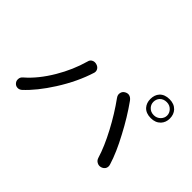

<svg xmlns="http://www.w3.org/2000/svg" viewBox="-103 -1045 1206 1206"><g transform="rotate(45 500.0 -442.5)"><path d="M841.8 -754.9Q798.8 -754.9 775.4 -729.5Q754.9 -707 754.9 -669.9Q754.9 -635.7 775.4 -612.3Q798.8 -586.9 841.8 -586.9Q882.8 -586.9 907.2 -612.3Q928.7 -635.7 928.7 -669.9Q928.7 -706.1 907.2 -729.5Q882.8 -754.9 841.8 -754.9ZM841.8 -729.5Q869.1 -729.5 886.7 -710.9Q903.3 -693.4 903.3 -670.9Q903.3 -649.4 886.7 -631.8Q868.2 -613.3 841.8 -613.3Q813.5 -613.3 795.9 -632.8Q781.2 -649.4 781.2 -670.9Q781.2 -694.3 795.9 -710.9Q813.5 -729.5 841.8 -729.5ZM309.6 -557.6Q281.2 -457 225.6 -363.3Q166 -262.7 94.7 -201.2Q79.1 -188.5 79.1 -170.9Q78.1 -155.3 87.9 -143.6Q98.6 -130.9 113.3 -129.9Q128.9 -127.9 143.6 -139.6Q212.9 -203.1 281.2 -310.5Q354.5 -425.8 389.6 -539.1Q393.6 -555.7 383.8 -569.3Q375 -581.1 359.4 -585Q342.8 -589.8 329.1 -583Q313.5 -576.2 309.6 -557.6ZM671.9 -572.3Q658.2 -590.8 640.6 -593.8Q625 -595.7 610.4 -585.9Q596.7 -577.1 593.8 -560.5Q589.8 -543.9 602.5 -526.4Q661.1 -445.3 710.9 -351.6Q762.7 -253.9 785.2 -178.7Q791 -159.2 807.6 -151.4Q822.3 -143.6 838.9 -148.4Q855.5 -153.3 864.3 -167Q873 -182.6 866.2 -202.1Q841.8 -282.2 786.1 -385.7Q733.4 -486.3 671.9 -572.3Z"/></g></svg>

Font: GungsuhChe
Style: Regular
Weight: 400
Monospace: yes
Version: Version 2.21